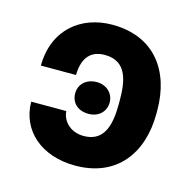

<svg xmlns="http://www.w3.org/2000/svg" viewBox="-87 -642 750 741"><g transform="rotate(15 287.5 -272.0)"><path d="M47.9 -184.7C48.7 -69.2 140.6 9.9 274.9 9.9C442.1 9.9 526.6 -107.6 526.6 -264.9V-277.7C526.6 -435.7 442.8 -552.6 274.1 -552.6C149.9 -552.6 48.7 -473.4 47.9 -328.8H188.2C189.6 -404.1 225.1 -432.5 276.6 -432.5C365.1 -432.5 376.8 -353 376.8 -277.7V-264.9C376.8 -190.3 364.7 -109 277.7 -109C219.1 -109 189.6 -150.6 188.2 -184.7ZM273.1 -196.4C313.9 -196.4 340.9 -223 341.3 -259.6C341.3 -294.7 313.9 -323.2 273.1 -323.2C230.8 -323.2 203.1 -295.5 203.5 -259.6C203.5 -223 229.8 -196.4 273.1 -196.4Z"/></g></svg>

Font: Karasuma Gothic
Style: Bold
Weight: 700
Designer: Rasmus Andersson / Ryoko Nishizuka
Foundry: Genbu
Version: Version 1.00